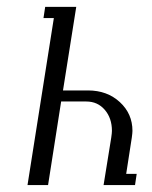

<svg xmlns="http://www.w3.org/2000/svg" viewBox="-20 -532 436 552"><path d="M59.1 0 134.8 -480H105L109.9 -512.2H199.2L161.1 -272H232.9Q288.1 -272 324.5 -238.5Q360.8 -205.1 360.8 -155.8Q360.8 -149.9 358.9 -136.2L342.8 -32.2H373L368.2 0H277.8L299.8 -136.2Q301.8 -149.9 301.8 -155.8Q301.8 -192.4 281.2 -216.3Q260.7 -240.2 228 -240.2H155.8L118.2 0Z"/></svg>

Font: Gawaa
Style: Italic
Weight: 400
Designer: T. Christopher White
Version: Version 1.0